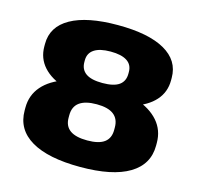

<svg xmlns="http://www.w3.org/2000/svg" viewBox="-105 -822 973 944"><g transform="rotate(15 381.5 -350.0)"><path d="M382 11Q219 11 133 -39.5Q47 -90 47 -187V-201Q47 -265 87 -311Q127 -357 202 -382Q277 -407 382 -407Q486 -407 561 -382Q636 -357 676 -311Q716 -265 716 -201V-187Q716 -91 631 -40Q546 11 382 11ZM382 -124Q441 -124 469 -145Q497 -166 497 -208V-221Q497 -264 468.5 -286Q440 -308 382 -308Q324 -308 294.5 -286.5Q265 -265 265 -221V-208Q265 -166 294 -145Q323 -124 382 -124ZM382 -325Q281 -325 208.5 -347.5Q136 -370 97.5 -413Q59 -456 59 -516V-529Q59 -617 142.5 -664Q226 -711 382 -711Q538 -711 621 -664Q704 -617 704 -529V-516Q704 -456 665.5 -413Q627 -370 555 -347.5Q483 -325 382 -325ZM381 -416Q439 -416 466 -435.5Q493 -455 493 -493V-502Q493 -539 464.5 -557.5Q436 -576 381 -576Q326 -576 297.5 -557Q269 -538 269 -502V-493Q269 -455 296.5 -435.5Q324 -416 381 -416Z"/></g></svg>

Font: Pathway Extreme ExtraBold
Style: Regular
Weight: 800
Designer: Eduardo Rodriguez Tunni
Foundry: Eduardo Rodriguez Tunni
Version: Version 1.001;gftools[0.9.26]